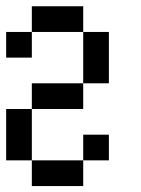

<svg xmlns="http://www.w3.org/2000/svg" viewBox="-20 -687 457 623"><path d="M0 -166.7V-333.3H83.3V-166.7ZM0 -500V-583.3H83.3V-500ZM83.3 -166.7H250V-83.3H83.3ZM83.3 -333.3V-416.7H250V-333.3ZM83.3 -583.3V-666.7H250V-583.3ZM250 -166.7V-250H333.3V-166.7ZM250 -416.7V-583.3H333.3V-416.7Z"/></svg>

Font: Galmuri11 Condensed
Style: Regular
Weight: 400
Width: 3
Designer: Lee Minseo (quiple)
Version: Version 2.399;hotconv 1.1.1;makeotfexe 2.6.0 DEVELOPMENT